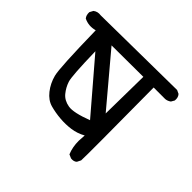

<svg xmlns="http://www.w3.org/2000/svg" viewBox="-137 -695 764 764"><g transform="rotate(45 245.0 -312.5)"><path d="M350 -67 334 -74Q322 -103 322 -138L324 -170Q297 -155 268 -151Q239 -147 208.5 -149.5Q178 -152 150.5 -159.5Q123 -167 102 -193.5Q81 -220 72 -254.5Q63 -289 59 -497Q27 -488 -2 -502Q-11 -513 -10 -530L-2 -545Q12 -556 31 -553L456 -558L471 -551Q481 -540 479 -522L471 -508Q460 -500 448 -499H383Q386 -118 384 -90L376 -74Q367 -65 350 -67ZM296 -228 117 -437Q120 -301 128 -276.5Q136 -252 152.5 -232Q169 -212 198.5 -207Q228 -202 296 -228ZM324 -500 146 -499 321 -291Z"/></g></svg>

Font: NaniFont Regular
Style: Regular
Weight: 400
Designer: Nanigashitei
Version: Version 1.036